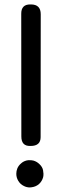

<svg xmlns="http://www.w3.org/2000/svg" viewBox="-20 -804 278 856"><path d="M98.1 -88.4Q105.5 -90.3 113.3 -89.8Q121.6 -89.8 129.4 -87.9Q144.5 -83.5 155.8 -72.3Q168.9 -60.1 171.9 -45.4Q173.3 -37.6 173.8 -29.3Q173.8 -19.5 172.4 -14.2Q167.5 3.9 154.3 16.1Q140.6 28.3 121.6 30.8Q117.7 31.2 113.3 31.7Q99.1 31.7 86.9 25.4Q70.3 17.6 61 1.5Q52.7 -12.7 52.7 -29.3Q52.7 -41.5 57.1 -52.7Q62.5 -65.9 73.7 -75.2Q83.5 -84.5 98.1 -88.4ZM118.2 -784.2Q161.6 -784.2 161.6 -740.2L161.1 -192.4Q161.1 -153.3 116.7 -153.3Q115.7 -153.3 114.7 -153.3Q75.2 -152.3 75.2 -195.3L74.7 -741.2Q74.7 -741.7 74.7 -742.2Q74.2 -785.2 116.2 -784.2Q117.2 -784.2 118.2 -784.2Z"/></svg>

Font: Comic Relief
Style: Regular
Weight: 400
Designer: Jeff Davis
Foundry: Loudifier
Version: Version 1.0